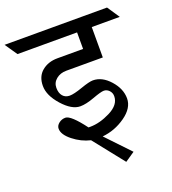

<svg xmlns="http://www.w3.org/2000/svg" viewBox="-202 -787 956 1069"><g transform="rotate(-20 276.0 -253.0)"><path d="M287 -9 419 130 362 169 219 -11Q164 -24 117.5 -61Q71 -98 71 -133Q71 -151 88 -164.5Q105 -178 127 -178Q159 -178 230 -83Q235 -83 240 -83Q297 -83 360.5 -115Q424 -147 424 -198Q424 -218 410.5 -232Q397 -246 379.5 -246Q362 -246 312 -227.5Q262 -209 228 -209Q178 -209 124 -269.5Q70 -330 70 -386.5Q70 -443 107 -473.5Q144 -504 199 -504H351V-602H-2L-52 -675H555L604 -602H438V-422H222Q186 -422 161.5 -402Q137 -382 137 -351Q137 -320 152 -302.5Q167 -285 192.5 -285Q218 -285 269 -303Q320 -321 342 -321Q396 -321 441.5 -270Q487 -219 487 -162Q487 -105 424 -60.5Q361 -16 287 -9Z"/></g></svg>

Font: Halant Medium
Style: Regular
Weight: 500
Designer: Hitesh Malaviya (Devanagari), Satya Rajpurohit (Latin)
Foundry: Indian Type Foundry
Version: Version 1.101;PS 1.0;hotconv 1.0.78;makeotf.lib2.5.61930; tt